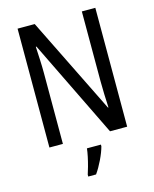

<svg xmlns="http://www.w3.org/2000/svg" viewBox="-135 -804 896 1114"><g transform="rotate(-15 313.0 -246.5)"><path d="M547 0H444L159 -585H155Q157 -546 159 -505Q161 -464 161 -426V0H80V-714H183L468 -136H471Q469 -174 467.5 -216.5Q466 -259 466 -294V-714H547ZM373 71Q364 105 343.5 147.5Q323 190 301 221H254V210Q260 192 267.5 165Q275 138 281 109.5Q287 81 289 61H373Z"/></g></svg>

Font: Noto Sans Ethiopic Cond
Style: Regular
Weight: 400
Width: 3
Designer: Monotype Design Team
Foundry: Monotype Imaging Inc.
Version: Version 2.102; ttfautohint (v1.8.4.7-5d5b)